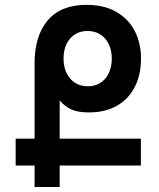

<svg xmlns="http://www.w3.org/2000/svg" viewBox="-20 -752 640 772"><path d="M119 -86.5H43V-194.5H119V-497.5Q119 -607 171.5 -669.8Q224 -732.5 328.5 -732.5Q398 -732.5 447.2 -704.5Q496.5 -676.5 521.8 -627.5Q547 -578.5 547 -516.5Q547 -452.5 522.5 -403.5Q498 -354.5 450.8 -327.2Q403.5 -300 338 -300Q291 -300 265.5 -312.5Q240 -325 220 -348V-194.5H546.5V-86.5H220V0H119ZM333.5 -405Q362 -405 383.8 -419Q405.5 -433 417.5 -458.2Q429.5 -483.5 429.5 -516.5Q429.5 -549.5 417.2 -574.8Q405 -600 383 -613.8Q361 -627.5 332 -627.5Q303 -627.5 281.2 -613.8Q259.5 -600 247.5 -575Q235.5 -550 235.5 -517Q235.5 -484 247.5 -458.5Q259.5 -433 281.8 -419Q304 -405 333.5 -405Z"/></svg>

Font: JuliaMono Medium
Style: Regular
Weight: 500
Monospace: yes
Designer: cormullion
Foundry: corm
Version: Version 0.054; ttfautohint (v1.8.4)